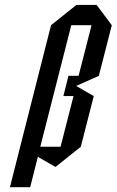

<svg xmlns="http://www.w3.org/2000/svg" viewBox="-20 -687 480 790"><path d="M303.3 -375 356.7 -583.3H273.3L145.8 -83.3H229.2L282.5 -291.7H240.8L261.7 -375ZM208.3 0 135.8 -41.7 104.2 83.3H20.8L190 -583.3L294.2 -666.7H377.5L440 -583.3L386.7 -375L293.3 -333.3L365.8 -291.7L312.5 -83.3Z"/></svg>

Font: Yulong
Style: Italic
Weight: 400
Italic angle: -14.25°
Designer: GGBotNet
Foundry: f0n7.com
Version: 1.00